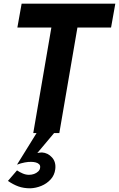

<svg xmlns="http://www.w3.org/2000/svg" viewBox="-20 -720 644 1039"><path d="M186 -13 72 171Q93 163 114.5 159Q136 155 150 156Q162 156 173.5 159Q185 162 192 169Q199 176 197 188Q196 199 186.5 208Q177 217 164 221.5Q151 226 137 226Q120 226 103.5 219Q87 212 72 202L23 259Q52 279 80 289Q108 299 144 299Q174 298 203.5 286Q233 274 254 251Q275 228 279 196Q284 157 261.5 132Q239 107 207 105Q201 105 194.5 106Q188 107 182 108L282 -11ZM74 -571H258L160 0H301L399 -571H581L604 -700H97Z"/></svg>

Font: Jost SemiBold
Style: Italic
Weight: 600
Italic angle: -5°
Version: Version 3.710